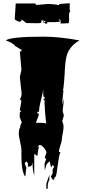

<svg xmlns="http://www.w3.org/2000/svg" viewBox="-20 -948 535 1185"><path d="M353.5 -814.9Q333 -811 312.3 -811.3Q291.5 -811.5 281 -811.5Q270.5 -811.5 270.5 -805.7Q270.5 -803.2 271 -802.7L259.8 -801.3L258.3 -805.7Q247.1 -805.7 247.1 -812.5V-818.8L258.3 -807.6L259.8 -818.8H247.1L248 -823.2L235.4 -821.3L234.4 -807.6Q222.7 -804.7 220.2 -804.7L142.6 -805.7L113.3 -828.1Q113.3 -814 102.1 -814Q90.8 -814 70.8 -828.1L77.1 -926.8H198.7Q198.7 -917.5 208 -917.5L272 -923.3Q317.4 -923.3 344.2 -916L345.7 -923.3L410.2 -928.2V-886.7L414.1 -874L409.7 -875Q405.8 -864.7 405.8 -851.6L406.7 -826.2Q406.7 -814.5 403.3 -804.7L354 -802.7Q354.5 -804.7 354.5 -815.9Q354.5 -827.1 345.2 -827.1L341.3 -826.2ZM294.9 138.7Q305.2 127 305.2 115.7V96.7L314.5 81.1L305.2 70.8L294.9 85.4L286.6 46.9Q269 63 266.8 67.4Q264.6 71.8 262.7 81.5Q260.7 91.3 256.3 104L254.9 70.8Q254.9 54.7 265.6 35.6L256.3 24.9L266.6 -6.3Q266.6 -17.1 251.2 -35.4Q235.8 -53.7 225.1 -53.7L210.9 -43.5H217.8L220.7 -31.7H216.8L210.9 13.7Q205.1 13.7 201.7 8.5Q198.2 3.4 191.4 3.4V133.8Q180.7 106.9 180.7 53.2Q179.2 68.8 172.9 75Q166.5 81.1 152.3 81.1V59.6L141.6 47.4L132.8 59.6L143.6 90.8L141.6 91.8L136.7 139.6L132.8 138.7Q112.3 101.6 112.3 21V-22.5Q112.3 -37.1 104 -73.7Q95.7 -110.4 95.7 -124.5Q95.7 -138.7 99.6 -151.9Q103.5 -165 110.4 -167H102.5L114.3 -193.4L101.6 -224.6L102.5 -257.8H112.3L102.5 -269L112.3 -325.7L102.5 -336.9Q113.3 -347.7 113.3 -371.1L102.5 -473.1L112.3 -517.6L102.5 -630.4H112.3V-642.6Q105.5 -642.6 91.6 -653.1Q77.6 -663.6 69.3 -665H74.2Q57.6 -683.6 15.6 -698.7Q45.9 -721.7 248.5 -721.7Q346.7 -721.7 470.7 -698.7Q401.9 -659.7 388.7 -591.8Q382.3 -559.1 380.9 -528.3Q375.5 -417 367.7 -383.3L372.1 -392.1Q371.6 -381.8 367.7 -350.6Q363.8 -319.3 363.8 -302.7Q363.8 -303.7 367.9 -319.6Q372.1 -335.4 372.1 -343.8V-312.5Q372.1 -312.5 366.7 -268.1Q366.7 -255.9 372.1 -235.8V-264.2L374 -235.8Q374 -231.4 363.8 -200.7Q372.1 -182.1 372.1 -164.8Q372.1 -147.5 366.9 -123.5Q361.8 -99.6 361.8 -88.4Q361.8 -77.1 352.5 -49.8Q343.3 -22.5 343.3 -9.3H353Q344.2 11.2 339.1 52.2Q334 93.3 329.3 120.8Q324.7 148.4 314.5 148.4V160.6L306.2 161.6L294.9 143.6ZM256.3 -348.6 252.4 -347.7Q246.6 -347.7 246.6 -379.4V-397Q244.6 -375.5 232.7 -329.6Q220.7 -283.7 220.7 -257.8L210.9 -258.3V-246.6H220.7Q220.7 -239.7 211.7 -217.3Q202.6 -194.8 201.2 -189.9H237.8Q261.2 -189.9 265.1 -184.1Q264.2 -195.8 261.7 -217.8Q256.3 -266.1 256.3 -291.5H257.8Q254.9 -292.5 254.9 -306.9Q254.9 -321.3 256.3 -325.7L246.6 -336.9L256.3 -339.8ZM284.7 160.6Q271.5 188 274.9 216.3H265.6V194.8Q265.6 183.6 274.4 160.9Q283.2 138.2 284.7 129.4ZM363.8 -376V-371.1H368.2Q366.2 -371.1 363.8 -376ZM256.3 -6.3V-9.3H257.8Q256.3 -9.3 256.3 -6.3Z"/></svg>

Font: Butcherman
Style: Regular
Weight: 400
Version: Version 001.004